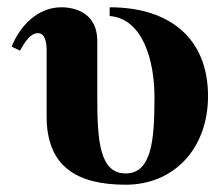

<svg xmlns="http://www.w3.org/2000/svg" viewBox="-20 -493 616 527"><path d="M247 -381C247 -454 191 -473 148 -473C82 -473 33 -419 12 -365L35 -354C48 -378 64 -402 84 -402C103 -402 108 -378 108 -355V-173C108 -36 191 14 325 14C459 14 551 -87 551 -229C551 -387 447 -473 281 -473V-449C371 -442 404 -329 404 -226C404 -111 397 -17 325 -17C254 -17 247 -105 247 -225Z"/></svg>

Font: STIXGeneral
Style: Bold
Weight: 700
Designer: MicroPress Inc., with final additions and corrections provided by Coen Hoffman, Elsevier (retired)
Version: Version 1.1.0